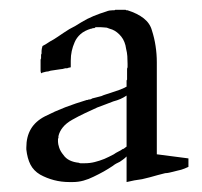

<svg xmlns="http://www.w3.org/2000/svg" viewBox="-20 -720 409 388"><path d="M235.8 -354V-403.8Q231.9 -399.9 228.5 -397.5Q225.1 -395 222.2 -393.1Q217.8 -391.1 214.4 -389.2Q210.9 -387.2 208 -384.8Q199.2 -378.9 189.7 -373.5Q180.2 -368.2 168.9 -362.8Q159.2 -357.9 148.7 -355Q138.2 -352.1 127 -352.1Q126 -352.1 125.5 -352.1Q125 -352.1 124 -352.1Q123 -352.1 122.1 -352.1Q121.1 -352.1 120.1 -352.1Q104 -352.1 89.1 -356Q74.2 -359.9 61 -367.2Q47.9 -375 41.5 -387.5Q35.2 -399.9 33.2 -418Q33.2 -418.9 33.2 -419.9Q33.2 -420.9 33.2 -421.9Q33.2 -443.8 42.5 -459.5Q51.8 -475.1 70.8 -484.9Q90.8 -495.1 111.8 -503.2Q132.8 -511.2 155.8 -518.1Q157.2 -518.1 157.7 -518.1Q158.2 -518.1 159.2 -519Q160.2 -519 161.1 -519Q162.1 -519 163.6 -519.5Q165 -520 166 -521Q170.9 -522 175.5 -523.4Q180.2 -524.9 185.1 -525.9Q189 -527.8 194.1 -529.3Q199.2 -530.8 203.1 -532.2Q211.9 -535.2 220.5 -538.1Q229 -541 235.8 -544.9Q235.8 -546.9 235.8 -548.8Q235.8 -550.8 235.8 -554.2Q235.8 -555.2 235.8 -556.6Q235.8 -558.1 236.8 -559.1Q236.8 -561 236.8 -562.5Q236.8 -564 236.8 -564.9Q236.8 -567.9 236.8 -571Q236.8 -574.2 236.8 -577.1Q236.8 -579.1 236.8 -580.6Q236.8 -582 237.8 -584Q237.8 -585 237.8 -586.9Q237.8 -588.9 237.8 -590.8Q237.8 -599.1 237.3 -606.4Q236.8 -613.8 234.9 -621.1Q233.9 -628.9 231.4 -635Q229 -641.1 225.1 -646Q221.2 -650.9 216.6 -654.5Q211.9 -658.2 207 -660.2Q204.1 -661.1 201.2 -662.1Q198.2 -663.1 195.8 -664.1Q192.9 -664.1 189.9 -664.6Q187 -665 184.1 -665Q183.1 -665 181.6 -665Q180.2 -665 178.2 -665Q176.8 -665 175.8 -665Q174.8 -665 173.8 -665Q172.9 -665 172.4 -664.6Q171.9 -664.1 171.4 -663.6Q170.9 -663.1 170.4 -663.1Q169.9 -663.1 168.9 -663.1Q168 -663.1 167.5 -663.1Q167 -663.1 166.5 -662.6Q166 -662.1 165.5 -662.1Q165 -662.1 164.1 -662.1Q150.9 -658.2 142.8 -651.1Q134.8 -644 130.9 -634.8Q127 -626 125 -616.9Q123 -607.9 123 -597.2Q123 -596.2 123 -595.7Q123 -595.2 123 -594.2Q123 -592.8 123 -591.8Q123 -590.8 123 -590.3Q123 -589.8 123 -588.9Q123 -587.9 123 -586.9Q123 -585.9 123 -585.4Q123 -585 123 -584Q122.1 -584 120.6 -583.5Q119.1 -583 118.2 -583Q116.2 -582 115 -582Q113.8 -582 111.8 -582Q108.9 -581.1 106.4 -580.6Q104 -580.1 102.1 -580.1Q97.2 -579.1 92 -578.6Q86.9 -578.1 82 -577.1Q80.1 -576.2 77.6 -575.7Q75.2 -575.2 73.2 -575.2Q69.8 -574.2 67.4 -573.7Q64.9 -573.2 63 -571.8Q63 -573.2 62.5 -574.2Q62 -575.2 62 -576.2Q62 -578.1 62 -579.1Q62 -581.1 62 -583Q62 -585 62 -586.9Q62 -588.9 62 -591.6Q62 -594.2 62 -597.2Q62 -598.1 62 -599.1Q62 -600.1 63 -602.1Q63 -603 63 -604.5Q63 -606 63 -606.9Q63 -607.9 63 -608.9Q63 -609.9 64 -611.8Q64 -612.8 64 -614.5Q64 -616.2 64 -617.2Q64 -619.1 64.5 -621.6Q64.9 -624 65.9 -627Q69.8 -628.9 73.5 -631.3Q77.1 -633.8 81.1 -636.2Q85 -638.2 88.9 -640.6Q92.8 -643.1 97.2 -646Q103 -649.9 108.4 -653.6Q113.8 -657.2 120.1 -661.1Q126 -664.1 132.1 -667.5Q138.2 -670.9 144 -674.8Q155.8 -682.1 168.9 -687.5Q182.1 -692.9 194.8 -696.8Q198.2 -698.2 201.2 -698.7Q204.1 -699.2 207 -699.2Q209 -699.2 210.4 -699.2Q211.9 -699.2 212.9 -700.2Q214.8 -700.2 216.3 -700.2Q217.8 -700.2 219.2 -700.2Q221.2 -700.2 223.6 -700.2Q226.1 -700.2 229 -700.2Q230 -700.2 231 -700.2Q231.9 -700.2 233.9 -700.2Q234.9 -699.2 235.8 -699.2Q236.8 -699.2 237.8 -699.2Q257.8 -692.9 270.5 -682.9Q283.2 -672.9 287.1 -658.2Q292 -643.1 294.4 -627Q296.9 -610.8 296.9 -594.2V-408.2L360.8 -399.9V-382.8Q356.9 -380.9 353 -379.4Q349.1 -377.9 346.2 -377Q341.8 -376 337.9 -375Q334 -374 330.1 -373Q326.2 -372.1 322 -371.1Q317.9 -370.1 314 -370.1Q310.1 -369.1 306.6 -368.2Q303.2 -367.2 298.8 -366.2Q291 -363.8 283 -361.8Q274.9 -359.9 267.1 -357.9Q258.8 -356.9 251.5 -355.5Q244.1 -354 235.8 -352.1ZM235.8 -425.8V-526.9Q230 -522.9 223.4 -520Q216.8 -517.1 209 -515.1Q201.2 -512.2 193.1 -509Q185.1 -505.9 176.8 -502.9Q164.1 -497.1 151.1 -491Q138.2 -484.9 126 -478Q113.8 -471.2 106.9 -462.6Q100.1 -454.1 98.1 -444.8Q98.1 -443.8 98.1 -443.4Q98.1 -442.9 98.1 -442.4Q98.1 -441.9 98.1 -441.4Q98.1 -440.9 97.7 -440.4Q97.2 -439.9 97.2 -439.5Q97.2 -439 97.2 -438.5Q97.2 -438 97.2 -437.5Q97.2 -437 97.2 -433.1Q97.2 -429.2 99.6 -421.6Q102.1 -414.1 107.9 -407.2Q112.8 -399.9 120.8 -396Q128.9 -392.1 139.2 -391.1Q141.1 -390.1 142.6 -390.1Q144 -390.1 145 -390.1Q147 -390.1 148.4 -390.1Q149.9 -390.1 150.9 -390.1Q162.1 -390.1 171.6 -392.6Q181.2 -395 190.9 -398.9Q195.8 -400.9 200.4 -403.3Q205.1 -405.8 210 -408.2Q213.9 -411.1 219 -413.6Q224.1 -416 228 -418.9Q229 -418.9 230 -419.4Q231 -419.9 231.9 -420.9Q232.9 -421.9 233.9 -422.4Q234.9 -422.9 235.8 -423.8Z"/></svg>

Font: Defago Noto Sans
Style: Regular
Weight: 400
Designer: John M. Durdin
Foundry: Lao IT Dev Co., Ltd.
Version: Version 1.000 2007 initial release